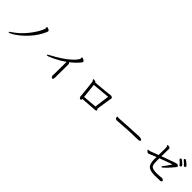

<svg xmlns="http://www.w3.org/2000/svg" viewBox="418 -2427 4163 4163"><g transform="rotate(45 2500.0 -345.0)"><path d="M685 -643Q685 -654 699 -654Q713 -654 730 -647Q775 -629 775 -605Q775 -596 769 -579Q697 -408 564 -260Q456 -139 333 -54Q281 -18 243.5 0.5Q206 19 193 19Q180 19 180 13Q180 -1 214 -22Q381 -129 512 -297Q621 -436 670 -548Q691 -595 691 -608.5Q691 -622 688 -629.5Q685 -637 685 -643Z M1517 -7 1522 -36V-68L1525 -368V-408Q1525 -412 1523 -416Q1404 -332 1281.5 -273.5Q1159 -215 1130 -215Q1116 -215 1116 -223Q1116 -237 1145 -251Q1431 -402 1576 -537Q1638 -594 1664.5 -632.5Q1691 -671 1693 -688V-691Q1693 -699 1690 -704Q1687 -709 1687 -714Q1687 -725 1701 -725Q1709 -725 1728 -718Q1780 -697 1780 -672Q1780 -659 1762 -636Q1681 -536 1566 -448Q1586 -437 1589 -427Q1592 -417 1592 -400V-354L1589 -30V4Q1589 21 1582 38Q1575 59 1559 59Q1543 59 1534 44.5Q1525 30 1521.5 14.5Q1518 -1 1517 -4Z M2295 -481Q2309 -369 2331 -149L2651 -175Q2666 -278 2697 -519ZM2210 -566Q2269 -566 2285 -540Q2313 -542 2357 -546Q2401 -550 2532.5 -561.5Q2664 -573 2718 -582H2722Q2739 -582 2757 -570.5Q2775 -559 2775 -542Q2775 -536 2772 -529Q2769 -522 2765.5 -499.5Q2762 -477 2754.5 -429Q2747 -381 2739.5 -332.5Q2732 -284 2725.5 -242Q2719 -200 2715 -171Q2732 -160 2734 -141V-138Q2734 -125 2722 -121.5Q2710 -118 2690 -116L2336 -91Q2335 -63 2326.5 -58Q2318 -53 2306 -53Q2294 -53 2284.5 -65Q2275 -77 2270.5 -91.5Q2266 -106 2266 -112V-130Q2262 -176 2254 -249.5Q2246 -323 2240.5 -378Q2235 -433 2225 -512Q2220 -526 2209 -538.5Q2198 -551 2198 -558Q2199 -566 2210 -566Z M3152 -357 3190 -354H3194Q3334 -362 3484.5 -372Q3635 -382 3787 -387H3790Q3824 -387 3856 -371Q3871 -363 3871 -350.5Q3871 -338 3854.5 -329Q3838 -320 3821 -320Q3543 -318 3213 -290Q3207 -289 3202 -289H3184Q3171 -289 3159 -300Q3147 -311 3142 -323.5Q3137 -336 3137 -341Q3137 -357 3152 -357Z M4842 -563Q4819 -598 4755 -651Q4748 -657 4748 -666.5Q4748 -676 4755.5 -684.5Q4763 -693 4775.5 -693Q4788 -693 4839 -648.5Q4890 -604 4890 -589.5Q4890 -575 4881 -564.5Q4872 -554 4861 -554Q4850 -554 4842 -563ZM4722 -469Q4584 -424 4424 -361Q4424 -277 4426.5 -226Q4429 -175 4442 -148Q4470 -89 4609 -89Q4643 -89 4676.5 -92Q4710 -95 4729 -96Q4748 -97 4753.5 -98.5Q4759 -100 4766 -100H4769Q4787 -100 4812 -81Q4822 -73 4822 -61.5Q4822 -50 4810.5 -39.5Q4799 -29 4773 -29Q4641 -25 4607 -25Q4573 -25 4521 -33Q4469 -41 4434 -65Q4361 -114 4361 -269Q4361 -283 4361.5 -300.5Q4362 -318 4362 -337Q4318 -320 4280 -304L4213 -275Q4206 -272 4197 -268Q4188 -264 4178 -264Q4168 -264 4153.5 -272.5Q4139 -281 4128.5 -293Q4118 -305 4118 -314.5Q4118 -324 4133 -324H4146Q4166 -324 4196 -336Q4226 -348 4271 -365Q4316 -382 4363 -400Q4364 -447 4365 -493Q4366 -539 4366 -598.5Q4366 -658 4355 -667Q4344 -676 4344 -683Q4344 -694 4360 -694Q4430 -694 4430 -655V-648Q4430 -642 4429 -601.5Q4428 -561 4425 -424Q4704 -528 4738 -537Q4772 -546 4783 -548H4785Q4797 -548 4815 -538.5Q4833 -529 4833 -514Q4833 -499 4811.5 -474Q4790 -449 4738 -389Q4686 -329 4621 -271Q4606 -259 4596 -259Q4586 -259 4586 -271Q4586 -283 4600 -297.5Q4614 -312 4648.5 -359Q4683 -406 4722 -469ZM4946 -618Q4940 -615 4931 -615Q4922 -615 4915 -623.5Q4908 -632 4876.5 -663.5Q4845 -695 4826 -708Q4819 -714 4819 -723Q4819 -732 4827 -740.5Q4835 -749 4842.5 -749Q4850 -749 4862 -741Q4874 -733 4899.5 -713.5Q4925 -694 4944 -675.5Q4963 -657 4963 -642.5Q4963 -628 4946 -618Z"/></g></svg>

Font: LXGW WenKai Lite
Style: Regular
Weight: 400
Designer: LXGW / Fontworks Inc.
Foundry: LXGW / Fontworks Inc.
Version: Version 1.511; March 25, 2025